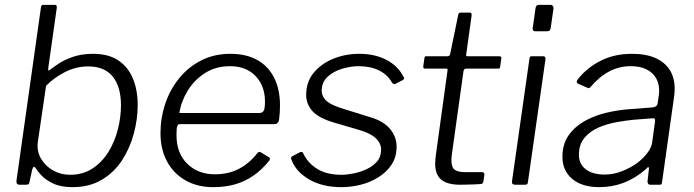

<svg xmlns="http://www.w3.org/2000/svg" viewBox="-20 -762 2861 792"><path d="M61 0Q53 0 50 -4.5Q47 -9 48 -17L149 -732Q150 -738 152 -740Q154 -742 159 -742H206Q212 -742 213.5 -738Q215 -734 214 -728L179 -481Q178 -471 181 -471Q184 -471 191 -478Q200 -485 222.5 -500Q245 -515 281 -527.5Q317 -540 364 -540Q428 -540 468.5 -512.5Q509 -485 528.5 -437.5Q548 -390 548 -329Q548 -271 532 -211Q516 -151 483.5 -101Q451 -51 400 -20.5Q349 10 279 10Q231 10 199.5 -5Q168 -20 150.5 -39Q133 -58 126 -70Q123 -75 119 -73Q115 -71 113 -63L102 -13Q101 -5 98 -2.5Q95 0 85 0ZM136 -176Q131 -139 149 -108Q167 -77 199 -59Q231 -41 269 -41Q322 -41 361.5 -67Q401 -93 427 -135Q453 -177 466 -227.5Q479 -278 479 -328Q479 -403 445.5 -445.5Q412 -488 344 -488Q293 -488 247.5 -464.5Q202 -441 170 -408Z M860 10Q794 10 745 -18Q696 -46 669 -96Q642 -146 642 -213Q642 -275 661.5 -333.5Q681 -392 718.5 -438.5Q756 -485 809.5 -512.5Q863 -540 931 -540Q995 -540 1040.5 -515Q1086 -490 1110.5 -442Q1135 -394 1135 -326Q1135 -312 1134 -297.5Q1133 -283 1131 -267Q1130 -260 1125 -255Q1120 -250 1112 -250H721Q714 -250 711 -241.5Q708 -233 708 -205Q708 -130 752.5 -86.5Q797 -43 866 -43Q922 -43 965.5 -65.5Q1009 -88 1043 -132Q1047 -136 1050.5 -135.5Q1054 -135 1057 -133L1088 -114Q1097 -110 1091 -100Q1061 -62 1025.5 -37.5Q990 -13 949 -1.5Q908 10 860 10ZM1051 -296Q1061 -296 1067 -304Q1073 -312 1073 -343Q1073 -408 1034 -448.5Q995 -489 929 -489Q870 -489 825.5 -460.5Q781 -432 754 -387.5Q727 -343 720 -296Z M1388 10Q1310 10 1255 -22Q1200 -54 1182 -104Q1178 -113 1185 -117L1217 -134Q1222 -136 1225.5 -135Q1229 -134 1231 -129Q1250 -89 1289 -65Q1328 -41 1389 -41Q1410 -41 1438 -46.5Q1466 -52 1492 -64Q1518 -76 1535 -95.5Q1552 -115 1552 -145Q1552 -171 1530 -192Q1508 -213 1458 -227L1359 -256Q1294 -275 1268.5 -304Q1243 -333 1243 -370Q1243 -425 1274.5 -462.5Q1306 -500 1355.5 -520Q1405 -540 1462 -540Q1527 -540 1575 -514.5Q1623 -489 1645 -444Q1648 -441 1647 -438Q1646 -435 1642 -432L1611 -416Q1607 -414 1604 -415.5Q1601 -417 1597 -421Q1580 -453 1544.5 -471Q1509 -489 1459 -489Q1427 -489 1391.5 -478.5Q1356 -468 1331.5 -445.5Q1307 -423 1307 -387Q1307 -367 1323 -349.5Q1339 -332 1384 -317L1509 -278Q1563 -262 1589.5 -229.5Q1616 -197 1616 -157Q1616 -115 1596 -84Q1576 -53 1542 -31.5Q1508 -10 1468 0Q1428 10 1388 10Z M1878 0Q1825 0 1800 -21Q1775 -42 1775 -87Q1775 -96 1776 -105Q1777 -114 1778 -123L1826 -471Q1827 -476 1825.5 -477.5Q1824 -479 1819 -479H1733Q1725 -479 1726 -489L1731 -524Q1732 -528 1733.5 -529Q1735 -530 1739 -530H1827Q1831 -530 1834 -533Q1837 -536 1837 -540L1870 -700Q1871 -710 1882 -710H1917Q1923 -710 1924.5 -706.5Q1926 -703 1925 -695L1903 -537Q1902 -533 1903.5 -531.5Q1905 -530 1909 -530H2039Q2044 -530 2046.5 -528Q2049 -526 2048 -522L2043 -486Q2042 -481 2041 -480Q2040 -479 2034 -479H1903Q1894 -479 1892 -469L1845 -133Q1844 -124 1843 -117Q1842 -110 1842 -102Q1842 -71 1856 -61.5Q1870 -52 1896 -52H1969Q1973 -52 1976 -48.5Q1979 -45 1978 -41L1974 -13Q1973 -6 1966 -3Q1956 -2 1939 -1.5Q1922 -1 1905 -0.5Q1888 0 1878 0Z M2158 -13Q2157 -4 2154.5 -2Q2152 0 2143 0H2106Q2098 0 2094.5 -3.5Q2091 -7 2092 -14L2164 -520Q2165 -527 2167 -528.5Q2169 -530 2174 -530H2220Q2226 -530 2228.5 -526.5Q2231 -523 2230 -517ZM2252 -649Q2251 -641 2248 -637Q2245 -633 2236 -633H2188Q2181 -633 2178.5 -638Q2176 -643 2178 -650L2189 -728Q2191 -742 2203 -742H2252Q2257 -742 2260.5 -737.5Q2264 -733 2263 -726Z M2645 -65Q2602 -27 2554 -8.5Q2506 10 2452 10Q2381 10 2340.5 -24Q2300 -58 2300 -115Q2300 -167 2325 -203Q2350 -239 2390.5 -262Q2431 -285 2481.5 -297Q2532 -309 2582 -312L2672 -319Q2691 -321 2693 -336L2697 -365Q2698 -370 2698.5 -376Q2699 -382 2699 -387Q2699 -435 2667.5 -462Q2636 -489 2582 -489Q2535 -489 2493.5 -467.5Q2452 -446 2415 -402Q2412 -399 2409.5 -398.5Q2407 -398 2403 -400L2364 -417Q2361 -419 2359.5 -422.5Q2358 -426 2362 -433Q2399 -481 2456 -510.5Q2513 -540 2587 -540Q2645 -540 2684 -522.5Q2723 -505 2743 -473Q2763 -441 2763 -396Q2763 -389 2762.5 -381.5Q2762 -374 2761 -366L2711 -11Q2710 -3 2708 -1.5Q2706 0 2699 0H2662Q2657 0 2654 -3.5Q2651 -7 2651 -14L2657 -67Q2656 -79 2645 -65ZM2682 -261Q2683 -269 2680.5 -272Q2678 -275 2671 -274L2593 -268Q2562 -265 2523 -258Q2484 -251 2449 -236Q2414 -221 2391 -193.5Q2368 -166 2368 -124Q2368 -85 2396.5 -63.5Q2425 -42 2474 -42Q2510 -42 2543.5 -55Q2577 -68 2605 -87Q2633 -108 2650 -130.5Q2667 -153 2670 -173Z"/></svg>

Font: Libre Franklin Thin Light
Style: Italic
Weight: 300
Italic angle: -8°
Version: Version 3.000